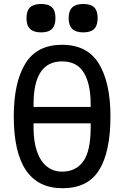

<svg xmlns="http://www.w3.org/2000/svg" viewBox="-20 -958 640 990"><path d="M51 -358Q51 -532 110.2 -629.5Q169.5 -727 300 -727Q431 -727 490.2 -629Q549.5 -531 549.5 -358Q549.5 -176 491.5 -81.8Q433.5 12.5 302.5 12.5Q51 12.5 51 -358ZM447.5 -300V-322H153V-299.5Q153 -227 171 -176.2Q189 -125.5 222.2 -99.2Q255.5 -73 300 -73Q371 -73 409.2 -126Q447.5 -179 447.5 -300ZM447.5 -406.5V-421Q447.5 -525 412.2 -583.2Q377 -641.5 300 -641.5Q153 -641.5 153 -421V-406.5ZM116.5 -864.5Q116.5 -902 135 -919.8Q153.5 -937.5 191.5 -937.5Q230.5 -937.5 248.2 -920Q266 -902.5 266 -864.5Q266 -827 248.2 -809Q230.5 -791 191.5 -791Q153.5 -791 135 -809Q116.5 -827 116.5 -864.5ZM334 -864.5Q334 -902 352.5 -919.8Q371 -937.5 409 -937.5Q448 -937.5 465.8 -920Q483.5 -902.5 483.5 -864.5Q483.5 -827 465.8 -809Q448 -791 409 -791Q371 -791 352.5 -809Q334 -827 334 -864.5Z"/></svg>

Font: JuliaMono Medium
Style: Regular
Weight: 500
Monospace: yes
Designer: cormullion
Foundry: corm
Version: Version 0.054; ttfautohint (v1.8.4)